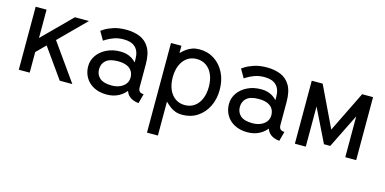

<svg xmlns="http://www.w3.org/2000/svg" viewBox="-71 -900 2997 1495"><g transform="rotate(15 1428.0 -152.0)"><path d="M203.6 -274.4 398.4 0H500L256.8 -342.8ZM156.2 -166 498 -507.8Q487.3 -507.8 472.4 -507.8Q457.5 -507.8 441.4 -507.8Q425.3 -507.8 410.6 -507.8Q396 -507.8 384.8 -507.8L156.2 -279.3V-507.8H68.4V0H156.2Z M778.3 9.8Q833.5 9.8 876.5 -13.9Q919.4 -37.6 944.1 -77.4Q968.8 -117.2 968.8 -166Q968.8 -214.8 948 -254.6Q927.2 -294.4 888.9 -318.1Q850.6 -341.8 797.9 -341.8Q735.8 -341.8 687.3 -318.1Q638.7 -294.4 610.8 -254.6Q583 -214.8 583 -166Q583 -117.2 606 -77.4Q628.9 -37.6 672.6 -13.9Q716.3 9.8 778.3 9.8ZM924.8 -166Q924.8 -136.7 908.2 -114.7Q891.6 -92.8 863 -80.6Q834.5 -68.4 797.9 -68.4Q731.9 -68.4 701.4 -95.2Q670.9 -122.1 670.9 -166Q670.9 -210 701.4 -236.8Q731.9 -263.7 797.9 -263.7Q841.8 -263.7 869.9 -251.5Q897.9 -239.3 911.4 -217.3Q924.8 -195.3 924.8 -166ZM1012.7 -110.8V-296.9Q1012.7 -382.3 984.1 -430.4Q955.6 -478.5 906.7 -498Q857.9 -517.6 797.9 -517.6Q735.8 -517.6 692.1 -502.4Q648.4 -487.3 625.5 -472.2Q602.5 -457 602.5 -457L642.6 -388.2Q642.6 -388.2 663.1 -401.1Q683.6 -414.1 718.5 -427Q753.4 -439.9 797.4 -439.9Q828.1 -439.9 851.8 -432.4Q875.5 -424.8 891.8 -409.2Q908.2 -393.6 916.5 -369.6Q924.8 -345.7 924.8 -312.5V-228.5L934.6 -219.2V-125L924.8 -110.8Q924.8 -82.5 932.4 -61Q939.9 -39.6 954.1 -24.7Q968.3 -9.8 989 -1.2Q1009.8 7.3 1036.1 9.8L1056.6 -67.4Q1034.7 -67.4 1023.7 -78.1Q1012.7 -88.9 1012.7 -110.8Z M1241.2 -253.9Q1241.2 -310.1 1259.3 -351.8Q1277.3 -393.6 1310.1 -416.5Q1342.8 -439.5 1386.7 -439.5Q1430.7 -439.5 1463.4 -416.5Q1496.1 -393.6 1514.2 -351.8Q1532.2 -310.1 1532.2 -253.9Q1532.2 -197.8 1514.2 -156Q1496.1 -114.3 1463.4 -91.3Q1430.7 -68.4 1386.7 -68.4Q1342.8 -68.4 1310.1 -91.3Q1277.3 -114.3 1259.3 -156Q1241.2 -197.8 1241.2 -253.9ZM1159.2 -425.8V214.8H1247.1V-58.6Q1268.1 -38.1 1288.3 -22.7Q1308.6 -7.3 1332.5 1.2Q1356.4 9.8 1386.7 9.8Q1455.6 9.8 1508.1 -24.4Q1560.5 -58.6 1590.3 -118.2Q1620.1 -177.7 1620.1 -253.9Q1620.1 -330.1 1590.3 -389.6Q1560.5 -449.2 1508.1 -483.4Q1455.6 -517.6 1386.7 -517.6Q1356.4 -517.6 1331.5 -509Q1306.6 -500.5 1285.4 -485.4Q1264.2 -470.2 1243.2 -449.2V-507.8H1159.2Q1159.2 -507.8 1159.2 -497.8Q1159.2 -487.8 1159.2 -469.2Q1159.2 -450.7 1159.2 -425.8Z M1913.1 9.8Q1968.3 9.8 2011.2 -13.9Q2054.2 -37.6 2078.9 -77.4Q2103.5 -117.2 2103.5 -166Q2103.5 -214.8 2082.8 -254.6Q2062 -294.4 2023.7 -318.1Q1985.4 -341.8 1932.6 -341.8Q1870.6 -341.8 1822 -318.1Q1773.4 -294.4 1745.6 -254.6Q1717.8 -214.8 1717.8 -166Q1717.8 -117.2 1740.7 -77.4Q1763.7 -37.6 1807.4 -13.9Q1851.1 9.8 1913.1 9.8ZM2059.6 -166Q2059.6 -136.7 2043 -114.7Q2026.4 -92.8 1997.8 -80.6Q1969.2 -68.4 1932.6 -68.4Q1866.7 -68.4 1836.2 -95.2Q1805.7 -122.1 1805.7 -166Q1805.7 -210 1836.2 -236.8Q1866.7 -263.7 1932.6 -263.7Q1976.6 -263.7 2004.6 -251.5Q2032.7 -239.3 2046.1 -217.3Q2059.6 -195.3 2059.6 -166ZM2147.5 -110.8V-296.9Q2147.5 -382.3 2118.9 -430.4Q2090.3 -478.5 2041.5 -498Q1992.7 -517.6 1932.6 -517.6Q1870.6 -517.6 1826.9 -502.4Q1783.2 -487.3 1760.3 -472.2Q1737.3 -457 1737.3 -457L1777.3 -388.2Q1777.3 -388.2 1797.9 -401.1Q1818.4 -414.1 1853.3 -427Q1888.2 -439.9 1932.1 -439.9Q1962.9 -439.9 1986.6 -432.4Q2010.3 -424.8 2026.6 -409.2Q2043 -393.6 2051.3 -369.6Q2059.6 -345.7 2059.6 -312.5V-228.5L2069.3 -219.2V-125L2059.6 -110.8Q2059.6 -82.5 2067.1 -61Q2074.7 -39.6 2088.9 -24.7Q2103 -9.8 2123.8 -1.2Q2144.5 7.3 2170.9 9.8L2191.4 -67.4Q2169.4 -67.4 2158.4 -78.1Q2147.5 -88.9 2147.5 -110.8Z M2539.1 -179.7 2700.2 -507.8 2749 -428.2 2564.5 -54.7H2513.7L2330.6 -428.2L2381.8 -507.8ZM2788.1 -507.8V0H2700.2V-507.8ZM2293.9 -507.8H2381.8V0H2293.9Z"/></g></svg>

Font: Giphurs SC
Style: Regular
Weight: 400
Version: Version 0.920